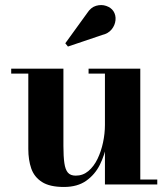

<svg xmlns="http://www.w3.org/2000/svg" viewBox="-20 -733 669 763"><path d="M234 10Q177.5 10 146.8 -9.8Q116 -29.5 104.2 -63.5Q92.5 -97.5 92.5 -141V-440.5H24.5V-460H232V-153Q232 -111 235.8 -85Q239.5 -59 249.8 -47Q260 -35 281 -35Q309.5 -35 331.2 -53.2Q353 -71.5 367.5 -101.5Q382 -131.5 389.5 -167Q397 -202.5 397 -236.5L411.5 -238Q411.5 -202 403.8 -159.5Q396 -117 376.8 -78.2Q357.5 -39.5 322.8 -14.8Q288 10 234 10ZM397 0V-440.5H332V-460H537.5V-19.5H605V0ZM250 -548 239.5 -561 326 -680.5Q341 -704 362 -710Q383 -716 402 -709.5Q421 -703 430.5 -689Q441 -673 439 -652.8Q437 -632.5 423.5 -616Q410 -599.5 386 -594Z"/></svg>

Font: Bodoni Moda 11pt
Style: Bold
Weight: 700
Designer: Owen Earl
Foundry: indestructible type
Version: Version 2.004